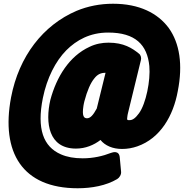

<svg xmlns="http://www.w3.org/2000/svg" viewBox="-20 -748 983 1026"><path d="M395 258C470 258 547 244 606 209C618 202 629 185 627 169L620 94C617 55 584 65 573 69C530 86 478 98 422 98C376 98 338 91 306 77C211 36 176 -60 209 -224C231 -332 277 -421 334 -479C389 -534 461 -574 558 -574C704 -574 767 -508 778 -395C785 -318 760 -194 723 -143C704 -117 689 -106 673 -106C660 -106 657 -104 661 -129C662 -134 662 -137 664 -144L733 -427C736 -438 733 -453 723 -461C686 -491 641 -520 560 -520C527 -520 492 -514 459 -498C350 -448 282 -337 249 -214C221 -92 239 46 386 46C437 46 482 27 517 0C541 30 582 48 632 48C661 48 688 43 714 34C837 -9 906 -129 930 -261C958 -402 940 -517 882 -598C823 -678 724 -728 584 -728C515 -728 449 -715 389 -690C211 -614 81 -448 39 -227C-16 66 99 258 395 258ZM544 -359 497 -168C477 -131 462 -116 445 -116C429 -116 417 -126 426 -183C427 -191 429 -198 431 -207C446 -264 464 -305 484 -329C501 -351 519 -359 544 -359Z"/></svg>

Font: Asimov Print
Style: EIt
Weight: 500
Designer: Google
Version: Version 2.000980; 2014